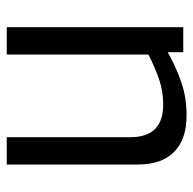

<svg xmlns="http://www.w3.org/2000/svg" viewBox="-22 -564 586 583"><g transform="rotate(90 271.5 -273.0)"><path d="M63 0V-536H139V-489Q188 -516 233 -531Q278 -546 331 -546Q404 -546 442 -508Q480 -470 480 -399V0H397V-376Q397 -475 298 -475Q257 -475 221 -462.5Q185 -450 146 -430V0Z"/></g></svg>

Font: Georama
Style: Regular
Weight: 400
Designer: Jean-Baptiste Levee
Foundry: Production Type
Version: Version 1.000